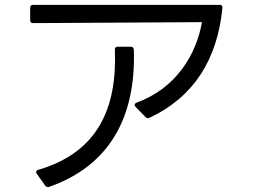

<svg xmlns="http://www.w3.org/2000/svg" viewBox="-20 -738 1040 789"><path d="M578 -257C583 -252 588 -251 594 -254C779 -340 874 -498 894 -706C895 -714 891 -718 883 -718H116C108 -718 104 -714 104 -706V-655C104 -647 108 -643 116 -643C300 -644 678 -646 810 -647C786 -512 703 -375 541 -316C532 -312 531 -306 537 -299ZM166 25C170 30 176 32 182 30C431 -58 539 -257 530 -534C529 -542 525 -546 517 -546H464C456 -546 452 -542 452 -534C462 -291 380 -111 137 -40C128 -38 126 -31 131 -24Z"/></svg>

Font: LINE Seed JP_OTF Regular
Style: Regular
Weight: 400
Designer: LY Corporation & Fontrix & Fontworks
Version: Version 1.002